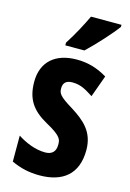

<svg xmlns="http://www.w3.org/2000/svg" viewBox="-119 -825 606 894"><g transform="rotate(15 184.5 -378.0)"><path d="M352 -756V-766H205C184 -722 158 -672 124 -619V-606H216C262 -649 326 -720 352 -756ZM345 -160C345 -249 292 -291 231 -330C163 -371 157 -384 157 -408C157 -434 171 -448 201 -448C245 -448 269 -430 303 -409L341 -514C291 -544 245 -556 194 -556C89 -556 28 -500 28 -405C28 -322 61 -274 135 -233C214 -190 212 -173 212 -149C212 -118 195 -100 162 -100C112 -100 64 -122 28 -145V-20C71 0 113 10 164 10C275 10 345 -43 345 -160Z"/></g></svg>

Font: Noto Sans Tamil ExtraCondensed
Style: Bold
Weight: 700
Width: 2
Designer: Jelle Bosma - Monotype Design Team
Foundry: Monotype Imaging Inc.
Version: Version 2.004